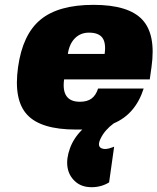

<svg xmlns="http://www.w3.org/2000/svg" viewBox="-20 -530 656 800"><path d="M322.8 9.8H296.4Q150.4 9.8 93.3 -51.8Q36.1 -113.3 55.2 -250Q74.2 -386.7 148.9 -448.2Q223.6 -509.8 369.6 -509.8Q515.1 -509.8 572.8 -448.2Q630.4 -386.7 611.3 -251L604 -199.2H247.1Q234.4 -106 313 -106Q342.8 -106 361.1 -119.1Q379.4 -132.3 388.7 -161.1H578.6Q544.4 -54.2 454.1 -16.1Q417 11.2 399.9 45.9Q382.8 80.1 404.3 88.4Q410.2 90.8 418 90.8Q425.3 90.8 434.6 88.4Q443.8 85.9 449.7 83.5L455.6 81.1L434.6 230Q401.9 250 361.8 250Q319.3 250 293 225.8Q266.6 201.7 261.2 166.3Q255.9 130.9 271.5 87.9Q287.1 44.9 322.8 9.8ZM350.6 -394Q315.4 -394 292 -370.4Q268.6 -346.7 262.7 -305.2H416Q422.4 -351.6 406.5 -372.8Q390.6 -394 350.6 -394Z"/></svg>

Font: Fivo Sans Black
Style: Regular
Weight: 900
Designer: Alexander Slobzheninov
Foundry: Alexander Slobzheninov
Version: 1.0